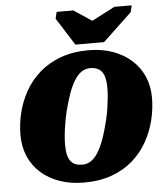

<svg xmlns="http://www.w3.org/2000/svg" viewBox="-63 -1016 945 1088"><g transform="rotate(-5 410.0 -471.5)"><path d="M390 -766H553L718 -922L727 -960H628L445 -865L540 -864L395 -960H300L291 -922ZM371 17Q296 17 234 -4.5Q172 -26 127.5 -65.5Q83 -105 59 -160Q35 -215 35 -282Q35 -347 51 -411Q67 -475 99.5 -532Q132 -589 182.5 -633Q233 -677 302.5 -702.5Q372 -728 460 -728Q536 -728 597.5 -706Q659 -684 703.5 -644.5Q748 -605 772 -550.5Q796 -496 796 -429Q796 -364 780 -300Q764 -236 731.5 -178.5Q699 -121 648.5 -77Q598 -33 529 -8Q460 17 371 17ZM462 -626Q433 -626 410.5 -610Q388 -594 369.5 -563.5Q351 -533 336 -490Q321 -447 307 -392Q299 -357 293.5 -324.5Q288 -292 285 -261.5Q282 -231 282 -205Q282 -172 287.5 -149Q293 -126 304 -112Q315 -98 331.5 -91.5Q348 -85 369 -85Q398 -85 420.5 -100.5Q443 -116 461.5 -146.5Q480 -177 495.5 -220.5Q511 -264 524 -318Q533 -353 538 -386Q543 -419 546 -449Q549 -479 549 -506Q549 -539 543.5 -562Q538 -585 527 -599Q516 -613 499.5 -619.5Q483 -626 462 -626Z"/></g></svg>

Font: Roboto Serif Black
Style: Italic
Weight: 900
Italic angle: -10°
Version: Version 1.008